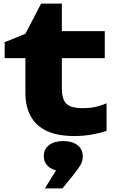

<svg xmlns="http://www.w3.org/2000/svg" viewBox="-20 -745 643 1074"><path d="M6 -420V-509L122 -556L210 -725H326V-571H566V-420H326V-252Q326 -190 351 -165Q376 -140 442 -140Q484 -140 516.5 -147.5Q549 -155 576 -167V-13Q546 -2 497 7Q448 16 396 16Q301 16 240.5 -13Q180 -42 151 -96.5Q122 -151 122 -224V-420ZM231 309 326 156 334 213Q285 213 255 190Q225 167 225 128Q225 89 254.5 66.5Q284 44 334 44Q384 44 413.5 67Q443 90 443 130Q443 157 429 180Q415 203 383 243L329 309Z"/></svg>

Font: Unbounded
Style: Bold
Weight: 700
Designer: Luke Prowse, Jean-Baptiste Morizot, Fátima Lázaro, Florian Runge
Foundry: NaN
Version: Version 1.700